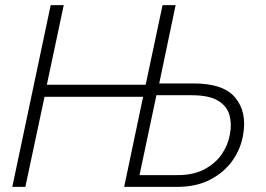

<svg xmlns="http://www.w3.org/2000/svg" viewBox="-20 -730 1041 750"><path d="M28 0 178 -710H229L163 -399H549L615 -710H666L602 -404H738Q853 -404 899 -348.5Q945 -293 930 -205Q921 -149 888 -102.5Q855 -56 800.5 -28Q746 0 672 0H465L539 -352H154L79 0ZM525 -46H674Q736 -46 779 -69Q822 -92 846.5 -128Q871 -164 878 -205Q886 -245 876.5 -280Q867 -315 832 -336.5Q797 -358 728 -358H591Z"/></svg>

Font: Raleway Light
Style: Italic
Weight: 300
Italic angle: -12°
Designer: Matt McInerney, Pablo Impallari, Rodrigo Fuenzalida
Foundry: Matt McInerney, Pablo Impallari, Rodrigo Fuenzalida
Version: Version 4.026